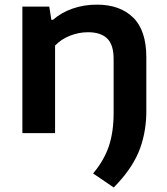

<svg xmlns="http://www.w3.org/2000/svg" viewBox="-20 -574 721 828"><path d="M381.5 174Q429 117.5 449.5 56.2Q470 -5 470 -87V-319.5Q470 -381.5 442 -408.2Q414 -435 360 -435Q320 -435 282.2 -420.2Q244.5 -405.5 217.5 -377.5V0H76.5V-545.5H192.5L201.5 -488.5H208.5Q245 -520.5 293.8 -537.2Q342.5 -554 398 -554Q497 -554 554 -498.5Q611 -443 611 -327V-83Q608.5 10 576.5 84.8Q544.5 159.5 470.5 234.5Z"/></svg>

Font: Encode Sans Expanded SemiBold
Style: Regular
Weight: 600
Width: 7
Designer: Multiple Designers
Foundry: Impallari Type
Version: Version 2.000